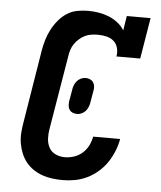

<svg xmlns="http://www.w3.org/2000/svg" viewBox="-53 -789 707 844"><g transform="rotate(5 300.0 -367.5)"><path d="M255 8Q231 8 208 5Q185 2 164 -5.5Q143 -13 124.5 -25.5Q106 -38 92.5 -55Q79 -72 70.5 -92.5Q62 -113 58 -135.5Q54 -158 55.5 -181.5Q57 -205 61 -228L114 -553Q118 -576 125 -599.5Q132 -623 143.5 -645Q155 -667 171.5 -687Q188 -707 209 -720.5Q230 -734 254.5 -738.5Q279 -743 302 -743Q326 -743 349.5 -739Q373 -735 394 -726.5Q415 -718 433 -704Q451 -690 463 -671L473 -735H578L548 -554H443Q447 -573 442 -591.5Q437 -610 424 -621.5Q411 -633 392.5 -637.5Q374 -642 355 -642Q341 -642 326 -640Q311 -638 297.5 -631.5Q284 -625 272 -614.5Q260 -604 251.5 -591.5Q243 -579 238.5 -565Q234 -551 232 -536L178 -212Q174 -190 175 -168.5Q176 -147 185.5 -129Q195 -111 214 -102Q233 -93 255 -93Q275 -93 295.5 -99.5Q316 -106 332.5 -120.5Q349 -135 358.5 -154Q368 -173 372 -194H491Q486 -166 475.5 -140Q465 -114 449 -90Q433 -66 410.5 -46.5Q388 -27 362 -14.5Q336 -2 309 3Q282 8 255 8ZM293 -287Q283 -287 274 -290.5Q265 -294 259.5 -301.5Q254 -309 253 -318.5Q252 -328 253 -338L262 -390Q263 -400 267 -410.5Q271 -421 278 -429.5Q285 -438 295.5 -443Q306 -448 317 -448Q326 -448 335 -444.5Q344 -441 349.5 -433.5Q355 -426 356.5 -416.5Q358 -407 356 -397L347 -345Q346 -335 342 -324.5Q338 -314 331 -305.5Q324 -297 313.5 -292Q303 -287 293 -287Z"/></g></svg>

Font: Iosevka Slab Extended Oblique
Style: Bold
Weight: 700
Width: 7
Italic angle: -9°
Monospace: yes
Designer: Belleve Invis
Foundry: Belleve Invis
Version: Version 11.1.1; ttfautohint (v1.8.3)